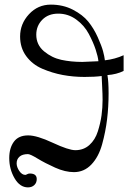

<svg xmlns="http://www.w3.org/2000/svg" viewBox="-20 -733 555 831"><path d="M515 -426Q485 -411 445 -408Q450 -380 450 -329Q450 -271 443.5 -217Q437 -163 422 -108.5Q407 -54 375.5 -21Q344 12 300 12Q262 12 218.5 -7.5Q175 -27 143 -46.5Q111 -66 101 -66Q77 -66 64.5 -55Q52 -44 52 -26Q52 -10 63.5 7Q75 24 90 24Q92 24 97.5 21Q103 18 109 18Q139 18 139 42Q139 58 128.5 68Q118 78 101 78Q66 78 43 38.5Q20 -1 20 -49Q20 -92 40 -119.5Q60 -147 102 -147Q140 -147 208.5 -115Q277 -83 306 -83Q342 -83 367 -105.5Q392 -128 403.5 -164.5Q415 -201 419.5 -234Q424 -267 424 -301Q424 -323 422 -362Q420 -401 420 -404Q391 -400 346 -400Q297 -400 251.5 -408.5Q206 -417 163 -435.5Q120 -454 93.5 -490Q67 -526 67 -575Q67 -630 105.5 -671.5Q144 -713 200 -713Q253 -713 295.5 -691Q338 -669 362 -639.5Q386 -610 403 -572Q420 -534 426 -511.5Q432 -489 434 -472Q478 -477 515 -494ZM406 -468Q404 -488 394 -518.5Q384 -549 364.5 -586Q345 -623 310 -648.5Q275 -674 232 -674Q189 -674 163 -647.5Q137 -621 137 -583Q137 -539 170.5 -511Q204 -483 245.5 -474Q287 -465 336 -465Q340 -465 406 -468Z"/></svg>

Font: GFS BodoniClassic
Style: Regular
Weight: 400
Designer: George D. Matthiopoulos
Foundry: George D. Matthiopoulos
Version: Macromedia Fontographer 4.1.5 140901